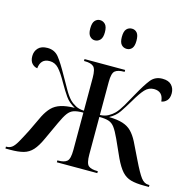

<svg xmlns="http://www.w3.org/2000/svg" viewBox="-108 -854 967 963"><g transform="rotate(15 375.5 -372.5)"><path d="M3 0V-10H7Q22 -10 34 -19Q46 -28 59.5 -51.5Q73 -75 94 -116L135 -202Q150 -231 168 -249.5Q186 -268 214 -277Q242 -286 286 -287Q254 -304 235.5 -330.5Q217 -357 196 -394Q171 -439 151.5 -460Q132 -481 105 -481Q80 -481 67.5 -467.5Q55 -454 53 -430Q37 -432 25 -445Q13 -458 13 -483Q13 -508 29 -525Q45 -542 77 -542Q114 -542 136 -514.5Q158 -487 190 -429Q211 -392 227 -364Q243 -336 259 -319Q273 -305 291 -295.5Q309 -286 334 -285V-456Q334 -501 320 -513.5Q306 -526 274 -526H270V-536H481V-526H478Q446 -526 431.5 -514Q417 -502 417 -457V-285Q442 -286 460 -296Q478 -306 491 -319Q507 -336 523.5 -364Q540 -392 560 -429Q592 -487 614 -514.5Q636 -542 674 -542Q706 -542 721.5 -525Q737 -508 737 -483Q737 -458 725 -445Q713 -432 697 -430Q693 -481 646 -481Q619 -481 599.5 -460Q580 -439 554 -394Q532 -357 514 -330.5Q496 -304 464 -287Q509 -286 536.5 -277Q564 -268 582 -249.5Q600 -231 615 -202L657 -116Q687 -54 704 -32Q721 -10 742 -10H748V0H723Q681 0 654 -7.5Q627 -15 607.5 -36.5Q588 -58 568 -100L527 -191Q510 -228 497 -245.5Q484 -263 466 -269Q448 -275 417 -275V-80Q417 -34 431 -22Q445 -10 478 -10H480V0H270V-10H274Q306 -10 320 -22.5Q334 -35 334 -81V-275Q303 -275 285 -269Q267 -263 254 -245.5Q241 -228 224 -191L182 -100Q163 -58 143.5 -36.5Q124 -15 97 -7.5Q70 0 28 0ZM461 -640Q444 -640 433 -652Q422 -664 422 -692Q422 -721 433 -733Q444 -745 461 -745Q477 -745 487.5 -733Q498 -721 498 -692Q498 -664 487.5 -652Q477 -640 461 -640ZM295 -640Q280 -640 269 -652Q258 -664 258 -692Q258 -721 269 -733Q280 -745 295 -745Q311 -745 322.5 -733Q334 -721 334 -692Q334 -664 322.5 -652Q311 -640 295 -640Z"/></g></svg>

Font: Noto Serif Display Condensed
Style: Regular
Weight: 400
Width: 3
Designer: Monotype Design Team
Foundry: Monotype Imaging Inc.
Version: Version 2.009